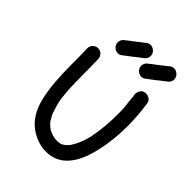

<svg xmlns="http://www.w3.org/2000/svg" viewBox="-262 -1061 1215 1215"><g transform="rotate(45 345.5 -453.5)"><path d="M370 20Q329 20 290 5Q155 -44 119 -208Q95 -312 95 -475Q95 -573 93 -629Q93 -649 107.5 -663Q122 -677 142 -677Q162 -677 175.5 -663Q189 -649 190 -629Q192 -575 192 -491Q192 -362 200 -306Q200 -270 230 -181Q236 -167 251 -143Q251 -141 255 -137Q255 -132 282 -108L284 -107Q292 -99 314 -90Q331 -83 348 -80Q349 -79 351.5 -79Q354 -79 363 -78.5Q372 -78 377 -78Q381 -78 401 -82L400 -81Q402 -81 403.5 -82Q405 -83 406 -83L424 -94Q425 -94 425.5 -94.5Q426 -95 448 -117Q451 -120 451 -122Q501 -195 514 -310Q514 -311 514.5 -313Q515 -315 516 -318.5Q517 -322 517 -331Q525 -395 525 -472L524 -522Q516 -588 514 -618Q513 -620 512 -625Q511 -630 511 -637Q511 -652 519 -667Q530 -689 560 -689Q572 -689 587 -681Q602 -673 607 -653Q622 -555 622 -465Q622 -294 579 -162Q517 20 370 20ZM254 -855 256 -857H257Q264 -863 272 -868Q273 -869 273 -870Q276 -872 278 -873Q308 -897 338 -920Q349 -927 361 -927Q368 -927 375 -925Q395 -918 405 -902Q412 -890 412 -877Q412 -871 410 -864Q404 -846 387 -835Q375 -826 362 -816Q359 -813 356 -811L340 -799L336 -795Q306 -772 275 -749Q264 -742 252 -742Q246 -742 239 -744Q219 -750 209 -767Q202 -778 202 -791Q202 -797 204 -804Q210 -823 226 -833Q239 -843 251 -853ZM464 -855 466 -857H467Q474 -863 482 -868Q483 -869 483 -870Q486 -872 488 -873Q518 -897 548 -920Q559 -927 571 -927Q578 -927 585 -925Q605 -918 615 -902Q622 -890 622 -877Q622 -871 620 -864Q614 -846 597 -835Q585 -826 572 -816Q569 -813 566 -811L550 -799L546 -795Q516 -772 485 -749Q474 -742 462 -742Q456 -742 449 -744Q429 -750 419 -767Q412 -778 412 -791Q412 -797 414 -804Q420 -823 436 -833Q449 -843 461 -853Z"/></g></svg>

Font: Bad Comic
Style: Regular
Weight: 400
Designer: GGBotNet
Foundry: f0n7
Version: 0.9